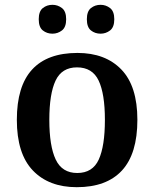

<svg xmlns="http://www.w3.org/2000/svg" viewBox="-20 -768 641 798"><path d="M299 10Q183 10 116.5 -59.5Q50 -129 50 -270Q50 -410 113.5 -479Q177 -548 302 -548Q418 -548 484.5 -479Q551 -410 551 -270Q551 -129 487 -59.5Q423 10 299 10ZM301 -49Q365 -49 390.5 -105Q416 -161 416 -270Q416 -378 390 -433Q364 -488 300 -488Q237 -488 211 -433Q185 -378 185 -270Q185 -161 211.5 -105Q238 -49 301 -49ZM398 -628Q375 -628 358 -641.5Q341 -655 341 -688Q341 -721 358 -734.5Q375 -748 398 -748Q420 -748 437.5 -734.5Q455 -721 455 -688Q455 -655 437.5 -641.5Q420 -628 398 -628ZM198 -628Q175 -628 158 -641.5Q141 -655 141 -688Q141 -721 158 -734.5Q175 -748 198 -748Q220 -748 237.5 -734.5Q255 -721 255 -688Q255 -655 237.5 -641.5Q220 -628 198 -628Z"/></svg>

Font: Noto Serif Tibetan SemiBold
Style: Regular
Weight: 600
Designer: Monotype Design Team
Foundry: Monotype Imaging Inc.
Version: Version 2.103; ttfautohint (v1.8.4.7-5d5b)